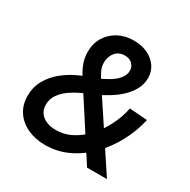

<svg xmlns="http://www.w3.org/2000/svg" viewBox="-164 -883 1036 1046"><g transform="rotate(30 354.5 -360.5)"><path d="M511.7 0 251.5 -402.3Q244.6 -413.1 232.2 -433.8Q219.7 -454.6 209.5 -484.1Q199.2 -513.7 199.2 -549.8Q199.2 -601.6 223.6 -641.6Q248 -681.6 290.5 -704.6Q333 -727.5 387.7 -727.5Q436.5 -727.5 474.4 -709.7Q512.2 -691.9 533.9 -660.4Q555.7 -628.9 555.7 -588.4Q555.7 -549.3 537.1 -515.4Q518.6 -481.4 488.5 -453.6Q458.5 -425.8 424.3 -405.8L366.7 -372.1L321.3 -449.7L365.2 -472.7Q389.6 -485.4 408.7 -501Q427.7 -516.6 438.7 -534.9Q449.7 -553.2 449.7 -573.2Q449.7 -598.1 432.6 -615.2Q415.5 -632.3 385.3 -632.3Q357.9 -632.3 339.8 -618.7Q321.8 -605 313.2 -584.5Q304.7 -564 304.7 -542.5Q304.7 -514.2 317.1 -490Q329.6 -465.8 344.7 -442.4L636.7 0ZM251 7.8Q188.5 7.8 139.4 -15.1Q90.3 -38.1 62.7 -79.8Q35.2 -121.6 35.2 -178.2Q35.2 -232.4 60.1 -276.9Q85 -321.3 127 -355.5Q168.9 -389.6 220.2 -412.1L262.2 -431.2L307.6 -348.6L276.9 -334.5Q246.1 -320.3 215.8 -299.3Q185.5 -278.3 165.5 -250Q145.5 -221.7 145.5 -186Q145.5 -156.2 159.9 -135.5Q174.3 -114.7 200.4 -103.5Q226.6 -92.3 260.7 -92.3Q314.9 -92.3 362.8 -118.2Q410.6 -144 449.2 -187.5Q487.8 -231 514.6 -285.2Q541.5 -339.4 552.7 -396L664.6 -387.7Q647 -309.6 608.9 -238.5Q570.8 -167.5 516.4 -111.8Q461.9 -56.2 394.5 -24.2Q327.1 7.8 251 7.8Z"/></g></svg>

Font: Reddit Sans SemiBold
Style: Italic
Weight: 600
Italic angle: -11.25°
Designer: Stephen Hutchings
Version: Version 1.013